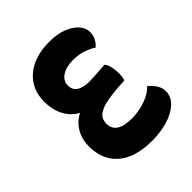

<svg xmlns="http://www.w3.org/2000/svg" viewBox="-188 -774 899 899"><g transform="rotate(-45 261.5 -324.5)"><path d="M287 -659Q338 -659 375.5 -644.5Q413 -630 433.5 -606.5Q454 -583 454 -556Q454 -532 443.5 -514Q433 -496 420 -486Q404 -498 373.5 -509Q343 -520 305 -520Q259 -520 231 -501.5Q203 -483 203 -453Q203 -421 226.5 -407.5Q250 -394 286 -394Q313 -394 341 -396.5Q369 -399 393 -400Q403 -389 408 -367.5Q413 -346 413 -324Q413 -313 411.5 -301.5Q410 -290 406 -282Q337 -279 292 -271Q247 -263 225.5 -246Q204 -229 204 -197Q204 -166 228.5 -148.5Q253 -131 306 -131Q354 -131 398 -147Q442 -163 463 -188Q481 -174 495 -154Q509 -134 509 -109Q509 -72 479.5 -45Q450 -18 403 -4Q356 10 300 10Q226 10 175 -12.5Q124 -35 97.5 -78Q71 -121 71 -180Q71 -248 113.5 -293Q156 -338 256 -348L261 -292Q163 -300 117 -348.5Q71 -397 71 -478Q71 -560 129 -609.5Q187 -659 287 -659Z"/></g></svg>

Font: Baloo Bhaijaan 2
Style: Bold
Weight: 700
Designer: Sanskriti Dholi, Noopur Datye and Ek Type
Foundry: Ek Type
Version: Version 1.701